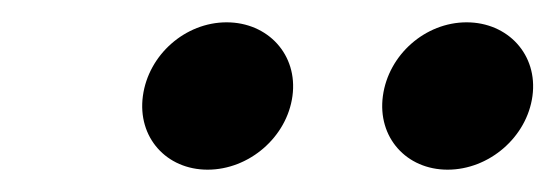

<svg xmlns="http://www.w3.org/2000/svg" viewBox="-20 -670 498 172"><path d="M323 -584C318 -547 344 -518 381 -518C418 -518 452 -547 457 -584C462 -621 435 -650 398 -650C361 -650 328 -621 323 -584ZM108 -584C103 -547 129 -518 166 -518C203 -518 237 -547 242 -584C247 -621 220 -650 183 -650C146 -650 113 -621 108 -584Z"/></svg>

Font: Charger
Style: BdIt
Weight: 400
Designer: Jasper
Foundry: Cannot Into Space Fonts
Version: Version 0.98